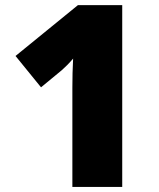

<svg xmlns="http://www.w3.org/2000/svg" viewBox="-20 -734 626 754"><path d="M460 0H264.2V-353Q264.2 -362.8 264.2 -388.9Q264.2 -415 264.9 -446.8Q265.6 -478.5 267.1 -503.9Q254.4 -488.8 243.4 -478Q232.4 -467.3 222.2 -458L141.1 -391.1L41 -514.2L286.1 -713.9H460Z"/></svg>

Font: Open Sans ExtraBold
Style: Regular
Weight: 800
Designer: Monotype Design Team
Foundry: Monotype Imaging Inc.
Version: Version 3.003; ttfautohint (v1.8.4)